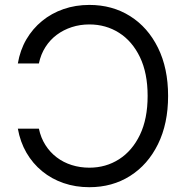

<svg xmlns="http://www.w3.org/2000/svg" viewBox="-20 -758 768 788"><path d="M346.7 -737.8Q440.9 -737.8 513.9 -691.9Q586.9 -646 628.4 -562Q669.9 -478 669.9 -364.3Q669.9 -250.5 628.4 -166.3Q586.9 -82 513.9 -35.9Q440.9 10.3 346.7 10.3Q290 10.3 241 -6.6Q191.9 -23.4 153.1 -55.2Q114.3 -86.9 88.6 -131.1Q63 -175.3 53.2 -230H139.6Q147.5 -192.4 166.5 -162.6Q185.5 -132.8 212.9 -112.1Q240.2 -91.3 274.4 -80.6Q308.6 -69.8 346.7 -69.8Q414.6 -69.8 468.8 -104.5Q522.9 -139.2 554.4 -204.8Q585.9 -270.5 585.9 -364.3Q585.9 -458 554.4 -523.4Q522.9 -588.9 468.8 -623.3Q414.6 -657.7 346.7 -657.7Q308.6 -657.7 274.7 -646.7Q240.7 -635.7 213.1 -615.2Q185.5 -594.7 166.5 -564.9Q147.5 -535.2 139.6 -497.6H53.2Q62.5 -552.2 88.1 -596.2Q113.8 -640.1 152.6 -671.9Q191.4 -703.6 240.7 -720.7Q290 -737.8 346.7 -737.8Z"/></svg>

Font: V-Inter
Style: Regular-375
Weight: 375
Designer: Rasmus Andersson
Foundry: rsms
Version: Version 4.000;git-4146feb